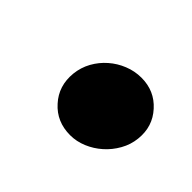

<svg xmlns="http://www.w3.org/2000/svg" viewBox="-52 -663 416 416"><g transform="rotate(45 156.0 -454.5)"><path d="M86.6 -454.5Q88.8 -475.1 98.7 -493.1Q108.7 -511 123.8 -524.1Q138.8 -537.3 157.8 -544.9Q176.8 -552.6 197.4 -552.6Q237.6 -552.6 263.5 -523.8Q289.8 -495 285.5 -454.5Q283.4 -433.9 273.1 -415.7Q262.8 -397.4 247.7 -384.1Q232.6 -370.7 214 -362.9Q195.3 -355.1 176.1 -355.1Q134.6 -355.1 108.7 -384.2Q82.4 -413 86.6 -454.5Z"/></g></svg>

Font: Inter P Black
Style: Italic
Weight: 900
Italic angle: -9.40001°
Designer: Rasmus Andersson
Foundry: rsms
Version: Version 3.018;git-588b23468